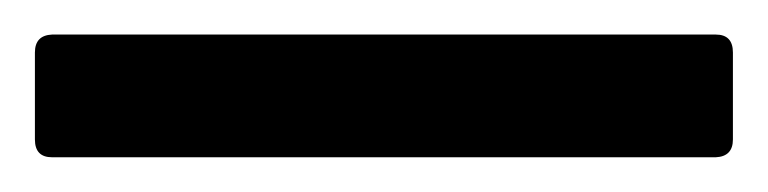

<svg xmlns="http://www.w3.org/2000/svg" viewBox="-20 30 440 110"><path d="M0 60.1V109.9C0 116.7 3.3 120.1 9.8 120.1H390.1C396.6 119.8 399.9 116.4 399.9 109.9V60.1C399.9 53.2 396.6 49.8 390.1 49.8H9.8C3.3 50.1 0 53.5 0 60.1Z"/></svg>

Font: Numans
Style: Regular
Weight: 400
Designer: Jovanny Lemonad
Foundry: Jovanny Lemonad
Version: Version 001.001